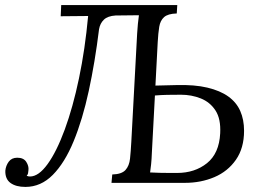

<svg xmlns="http://www.w3.org/2000/svg" viewBox="-20 -720 1006 756"><path d="M80 16Q43 16 21.5 0.5Q0 -15 1 -48Q3 -68 14.5 -83.5Q26 -99 48 -99Q73 -99 83.5 -82.5Q94 -66 92 -50Q91 -43 90.5 -38Q90 -33 85 -28Q91 -25 98 -25Q132 -25 167.5 -74Q203 -123 235 -210Q267 -297 291 -411.5Q315 -526 327 -657L219 -656L221 -700H678L676 -667Q641 -666 626 -652.5Q611 -639 607 -614.5Q603 -590 601 -554L592 -383L675 -385Q746 -387 796.5 -375Q847 -363 879 -340Q911 -317 926 -283Q941 -249 941 -205Q941 -137 909 -91Q877 -45 824 -22.5Q771 0 708 0H419L422 -33Q459 -34 474 -50.5Q489 -67 492 -95.5Q495 -124 497 -161L520 -588Q521 -608 523 -626.5Q525 -645 527 -660L435 -659Q404 -657 389 -642.5Q374 -628 370 -605Q354 -475 329.5 -362Q305 -249 270 -164Q235 -79 188 -31.5Q141 16 80 16ZM571 -41Q587 -40 609 -39.5Q631 -39 651 -39Q671 -39 677 -39Q747 -39 795 -77.5Q843 -116 847 -195Q850 -252 828.5 -285Q807 -318 770.5 -332.5Q734 -347 693 -347Q663 -347 638.5 -346.5Q614 -346 590 -344L578 -119Q577 -92 575 -73Q573 -54 571 -41Z"/></svg>

Font: Lora Italic
Style: Italic
Weight: 400
Italic angle: -3°
Designer: Olga Karpushina, Alexei Vanyashin (Cyrillic)
Foundry: Cyreal
Version: Version 2.210; ttfautohint (v1.8.1.43-b0c9)